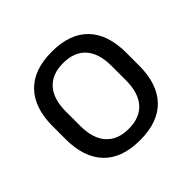

<svg xmlns="http://www.w3.org/2000/svg" viewBox="-134 -638 788 788"><g transform="rotate(-45 260.0 -244.0)"><path d="M260 12.5Q155 12.5 100.8 -44.2Q46.5 -101 46.5 -207.5V-282Q46.5 -388 101 -444.5Q155.5 -501 260 -501Q365 -501 419.2 -444.5Q473.5 -388 473.5 -282V-207.5Q473.5 -101 419.2 -44.2Q365 12.5 260 12.5ZM260 -53.5Q325 -53.5 358.8 -92Q392.5 -130.5 392.5 -203V-286.5Q392.5 -358.5 358.8 -396.8Q325 -435 260 -435Q195.5 -435 161.5 -396.8Q127.5 -358.5 127.5 -286.5V-203Q127.5 -130.5 161.5 -92Q195.5 -53.5 260 -53.5Z"/></g></svg>

Font: Anek Telugu
Style: Regular
Weight: 400
Designer: Omkar Bhoir (Telugu), Yesha Goshar (Latin)
Foundry: Ek Type
Version: Version 1.003